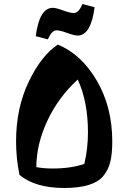

<svg xmlns="http://www.w3.org/2000/svg" viewBox="-20 -912 629 956"><path d="M539 -207Q539 -146 529 -105.5Q519 -65 493 -34Q443 24 299.5 24Q156 24 77 -41Q60 -125 60 -207Q60 -373 122.5 -504Q185 -635 268 -690Q385 -642 462 -510.5Q539 -379 539 -207ZM418 -252Q418 -406 367 -516Q270 -427 215.5 -310Q161 -193 161 -80Q195 -73 242 -73Q334 -73 400 -96Q418 -174 418 -252ZM348 -847Q371 -847 391 -892L451 -876Q433 -735 366 -735Q350 -735 314.5 -748Q279 -761 261 -761Q238 -761 218 -716L158 -732Q176 -873 243 -873Q259 -873 294.5 -860Q330 -847 348 -847Z"/></svg>

Font: Joti One
Style: Regular
Weight: 400
Designer: Eduardo Rodriguez Tunni
Foundry: Eduardo Rodriguez Tunni
Version: Version 1.001